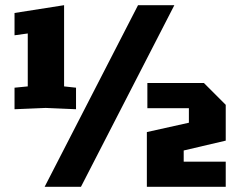

<svg xmlns="http://www.w3.org/2000/svg" viewBox="-20 -720 924 740"><path d="M36 -299V-382L87 -387V-591L36 -584V-670L227 -700V-387L273 -382V-299L156 -304ZM152 0 512 -700H652L292 0ZM850 -97V0H546V-211L708 -247V-303H548V-400H766L850 -316V-178L688 -140V-97Z"/></svg>

Font: Tektur Condensed
Style: Bold
Weight: 700
Width: 3
Designer: Adam Jagosz
Foundry: Adam Jagosz
Version: Version 1.005;gftools[0.9.30]